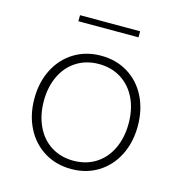

<svg xmlns="http://www.w3.org/2000/svg" viewBox="-99 -733 779 827"><g transform="rotate(15 291.0 -319.0)"><path d="M60 -247Q60 -320 89.5 -377.5Q119 -435 171.5 -467Q224 -499 291 -499Q358 -499 410.5 -467Q463 -435 492 -377.5Q521 -320 521 -247Q521 -173 491.5 -115.5Q462 -58 410 -26Q358 6 291 6Q224 6 171.5 -26Q119 -58 89.5 -115.5Q60 -173 60 -247ZM480 -247Q480 -311 456.5 -359.5Q433 -408 390 -435Q347 -462 291 -462Q235 -462 192 -435Q149 -408 125.5 -359Q102 -310 102 -247Q102 -184 125.5 -134.5Q149 -85 192 -58Q235 -31 291 -31Q347 -31 390 -58Q433 -85 456.5 -134.5Q480 -184 480 -247ZM157 -644H425V-617H157Z"/></g></svg>

Font: Hanken Grotesk ExtraLight
Style: Regular
Weight: 200
Designer: Alfredo Marco Pradil
Foundry: Hanken Design Co.
Version: Version 3.014